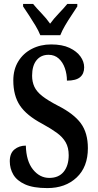

<svg xmlns="http://www.w3.org/2000/svg" viewBox="-20 -951 500 981"><path d="M222 10Q150 10 108 -9Q66 -28 48 -59Q30 -90 30 -127Q30 -168 54 -187.5Q78 -207 112 -207Q114 -128 148.5 -85Q183 -42 232 -42Q280 -42 305.5 -73.5Q331 -105 331 -158Q331 -197 315.5 -224Q300 -251 269.5 -273Q239 -295 195 -319Q116 -361 82 -411.5Q48 -462 48 -540Q48 -596 73.5 -637.5Q99 -679 143 -701.5Q187 -724 241 -724Q298 -724 335 -706.5Q372 -689 391 -662.5Q410 -636 410 -607Q410 -574 389 -556.5Q368 -539 322 -539Q322 -572 311.5 -602.5Q301 -633 280 -652Q259 -671 228 -671Q189 -671 166.5 -643Q144 -615 144 -564Q144 -533 155.5 -508Q167 -483 195.5 -460.5Q224 -438 276 -411Q357 -370 393 -321Q429 -272 429 -194Q429 -98 371.5 -44Q314 10 222 10ZM186 -771Q177 -794 161 -820.5Q145 -847 128 -873Q111 -899 98 -918V-931H149Q167 -909 192.5 -882.5Q218 -856 236 -830Q255 -856 280.5 -882.5Q306 -909 324 -931H375V-918Q363 -899 345.5 -873Q328 -847 312.5 -820.5Q297 -794 288 -771Z"/></svg>

Font: Noto Serif ExtraCondensed SemiBold
Style: Regular
Weight: 600
Width: 2
Designer: Monotype Design Team
Foundry: Monotype Imaging Inc.
Version: Version 2.015; ttfautohint (v1.8.4.7-5d5b)